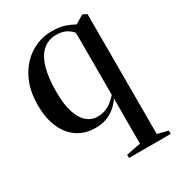

<svg xmlns="http://www.w3.org/2000/svg" viewBox="-178 -627 882 961"><g transform="rotate(-30 263.0 -146.5)"><path d="M285.5 224.5V205.5L368.5 190V23L369 -72.5Q361.5 -58.5 342.2 -38.8Q323 -19 291.8 -4Q260.5 11 217 11Q158.5 11 114.8 -17.5Q71 -46 46.5 -100.5Q22 -155 22 -232.5Q22 -320 55.2 -384.2Q88.5 -448.5 144.2 -483.5Q200 -518.5 267 -518.5Q311.5 -518.5 340.2 -508.5Q369 -498.5 393 -485.5L438.5 -513H447.5L465.5 -502V190L526.5 205.5V224.5ZM252 -33Q282 -33 304.5 -43Q327 -53 343 -67.2Q359 -81.5 368.5 -92.5V-450.5Q358 -465.5 335.5 -478.5Q313 -491.5 277.5 -491.5Q230 -491.5 198.2 -462.8Q166.5 -434 151 -379Q135.5 -324 135.5 -244.5Q135.5 -170 151 -123.5Q166.5 -77 193 -55Q219.5 -33 252 -33Z"/></g></svg>

Font: Merriweather 144pt
Style: Regular
Weight: 400
Version: Version 2.100